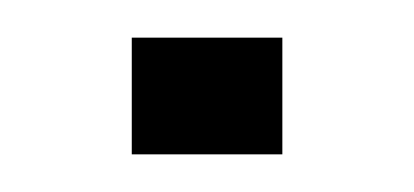

<svg xmlns="http://www.w3.org/2000/svg" viewBox="-20 -450 220 102"><path d="M50 -368V-430H130V-368Z"/></svg>

Font: Big Shoulders Display Thin
Style: Regular
Weight: 100
Designer: Patric King
Foundry: XO Type Co
Version: Version 1.000; ttfautohint (v1.8.2)